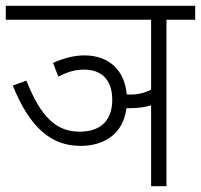

<svg xmlns="http://www.w3.org/2000/svg" viewBox="-20 -642 693 662"><path d="M163 -425 181 -378C211 -393 237 -402 270 -402C326 -402 367 -371 367 -298C367 -232 332 -188 255 -188C174 -188 121 -238 71 -364L24 -347C84 -199 158 -139 258 -139C332 -139 404 -174 416 -269C419 -269 423 -269 426 -269C454 -269 479 -272 501 -279V0H554V-574H653V-622H0V-574H501V-333C480 -322 457 -316 430 -316C425 -316 421 -316 417 -317C409 -404 352 -451 271 -451C235 -451 198 -441 163 -425Z"/></svg>

Font: Noto Sans Devanagari UI SemiCondensed Light
Style: Regular
Weight: 300
Width: 4
Designer: Jelle Bosma - Monotype Design Team
Foundry: Monotype Imaging Inc.
Version: Version 2.004